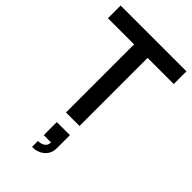

<svg xmlns="http://www.w3.org/2000/svg" viewBox="-302 -812 1210 1210"><g transform="rotate(45 303.0 -207.5)"><path d="M245 305V252.5Q252.5 252.5 268 249.2Q283.5 246 296.5 234.8Q309.5 223.5 309.5 200H245V83.5H361.5V200Q361.5 247.5 328.5 276.2Q295.5 305 245 305ZM243 0V-607H10V-720H596.5V-607H363.5V0Z"/></g></svg>

Font: Manrope ExtraLight
Style: Bold
Weight: 700
Version: Version 4.504